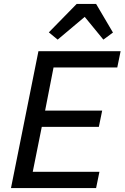

<svg xmlns="http://www.w3.org/2000/svg" viewBox="-20 -959 635 979"><path d="M36 0 176 -698H595L578 -615H253L210 -395H501L484 -312H193L147 -83H487L470 0ZM470 -939 556 -793 507 -757 412 -873 274 -757 229 -794 371 -939Z"/></svg>

Font: IBM Plex Sans Text
Style: Italic
Weight: 450
Italic angle: -11°
Designer: Mike Abbink, Paul van der Laan, Pieter van Rosmalen
Foundry: Bold Monday
Version: Version 3.005